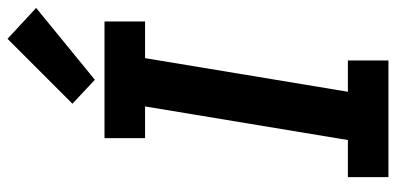

<svg xmlns="http://www.w3.org/2000/svg" viewBox="-284 -742 1026 497"><g transform="rotate(-90 228.5 -493.0)"><path d="M19 0H321V-105H240L327 -630H422V-735H120V-630H202L115 -105H19ZM271 -760 457 -912 377 -986 209 -818Z"/></g></svg>

Font: Iosevka Sparkle Oblique
Style: Bold
Weight: 700
Italic angle: -9°
Designer: Belleve Invis
Foundry: Belleve Invis
Version: Version 4.5.0; ttfautohint (v1.8.3)